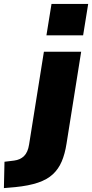

<svg xmlns="http://www.w3.org/2000/svg" viewBox="-114 -771 472 984"><path d="M124 -590 150 -751H338L312 -590ZM-94 193 -91 58 -42 52Q-10 48 9.5 28.5Q29 9 35 -30L111 -506H302L227 -35Q219 17 202.5 56Q186 95 157 122Q128 149 81 165Q34 181 -36 188Z"/></svg>

Font: Nunito Sans 7pt Black
Style: Italic
Weight: 900
Italic angle: -9°
Version: Version 3.101;gftools[0.9.27]